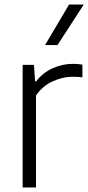

<svg xmlns="http://www.w3.org/2000/svg" viewBox="-20 -828 390 848"><path d="M80 0V-541.5H130L135 -468.5H139.5Q168.5 -506.5 212 -526.2Q255.5 -546 301.5 -546Q324.5 -546 344 -542.5V-486.5Q333 -488 322.2 -488.5Q311.5 -489 299 -489Q258 -489 212.8 -468.8Q167.5 -448.5 139 -406V0ZM179 -629 285 -808H350L234 -629Z"/></svg>

Font: Encode Sans Lt
Style: Regular
Weight: 300
Designer: Multiple Designers
Foundry: Impallari Type
Version: Version 3.002; ttfautohint (v1.8.3) -l 8 -r 50 -G 200 -x 14 